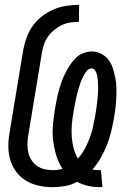

<svg xmlns="http://www.w3.org/2000/svg" viewBox="-20 -763 540 791"><path d="M390 8Q365 8 341.5 2.5Q318 -3 298 -14Q274 -1 248 3.5Q222 8 197 8Q168 8 140 2Q112 -4 89 -17.5Q66 -31 49 -52.5Q32 -74 23.5 -100.5Q15 -127 14.5 -156Q14 -185 19 -214L76 -559Q81 -585 90.5 -610.5Q100 -636 116 -658Q132 -680 154.5 -697Q177 -714 202 -724.5Q227 -735 253.5 -739Q280 -743 306 -743L305 -673Q288 -673 270.5 -670.5Q253 -668 236.5 -660.5Q220 -653 205 -641Q190 -629 179 -614Q168 -599 162 -582Q156 -565 153 -548L96 -203Q93 -185 93 -167.5Q93 -150 97 -133.5Q101 -117 110 -103Q119 -89 132.5 -79.5Q146 -70 163 -66Q180 -62 198 -62Q208 -62 218 -63.5Q228 -65 238 -67Q221 -92 212 -122Q203 -152 199 -183.5Q195 -215 198 -247.5Q201 -280 206 -312Q210 -331 213 -349Q216 -367 221 -385Q226 -403 232 -421Q238 -439 246.5 -456.5Q255 -474 265.5 -490.5Q276 -507 289.5 -521.5Q303 -536 321.5 -543.5Q340 -551 358 -551Q379 -551 397 -541.5Q415 -532 427 -516.5Q439 -501 445 -481.5Q451 -462 455 -442Q459 -422 459.5 -401Q460 -380 459 -359Q458 -338 455.5 -316.5Q453 -295 449 -274Q444 -246 437.5 -219Q431 -192 420.5 -165.5Q410 -139 395.5 -113.5Q381 -88 361 -65Q368 -63 375.5 -62.5Q383 -62 390 -62H396L402 8ZM301 -110Q318 -129 329.5 -150.5Q341 -172 349.5 -194.5Q358 -217 363 -239.5Q368 -262 372 -285Q374 -296 375.5 -306.5Q377 -317 378.5 -327.5Q380 -338 381 -348.5Q382 -359 383 -369.5Q384 -380 384 -390.5Q384 -401 384 -411.5Q384 -422 383 -432.5Q382 -443 380 -453Q378 -463 372.5 -472Q367 -481 357 -481Q347 -481 339.5 -473Q332 -465 327 -455.5Q322 -446 317.5 -436.5Q313 -427 310 -417.5Q307 -408 304 -398.5Q301 -389 298.5 -379Q296 -369 294 -359.5Q292 -350 290 -340Q288 -330 286 -320.5Q284 -311 283 -301Q278 -276 276 -251Q274 -226 275.5 -201.5Q277 -177 283 -153.5Q289 -130 301 -110Z"/></svg>

Font: Iosevka Curly
Style: Italic
Weight: 400
Italic angle: -9°
Monospace: yes
Designer: Belleve Invis
Foundry: Belleve Invis
Version: Version 22.1.2; ttfautohint (v1.8.4)